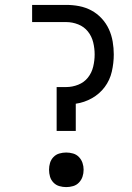

<svg xmlns="http://www.w3.org/2000/svg" viewBox="-20 -755 540 783"><path d="M211 -221V-400H250Q275 -400 299 -409.5Q323 -419 338.5 -438.5Q354 -458 360 -483Q366 -508 366 -533Q366 -558 360 -582.5Q354 -607 338.5 -626.5Q323 -646 299 -655.5Q275 -665 250 -665H111V-735H250Q277 -735 303 -730Q329 -725 352.5 -712.5Q376 -700 394.5 -680Q413 -660 424 -636Q435 -612 439.5 -585.5Q444 -559 444 -533Q444 -498 436 -463Q428 -428 407 -400Q386 -372 355 -354.5Q324 -337 289 -332V-221ZM250 8Q236 8 222 4Q208 0 198 -10.5Q188 -21 184 -34.5Q180 -48 180 -63Q180 -77 184 -90.5Q188 -104 198 -114.5Q208 -125 222 -129Q236 -133 250 -133Q264 -133 278 -129Q292 -125 302 -114.5Q312 -104 316.5 -90.5Q321 -77 321 -63Q321 -48 316.5 -34.5Q312 -21 302 -10.5Q292 0 278 4Q264 8 250 8Z"/></svg>

Font: Iosevka Algr
Style: Regular
Weight: 400
Monospace: yes
Designer: Belleve Invis
Foundry: Belleve Invis
Version: Version 26.0.2; ttfautohint (v1.8.3)